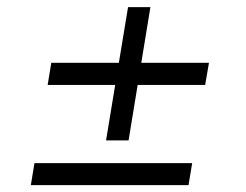

<svg xmlns="http://www.w3.org/2000/svg" viewBox="-20 -567 694 541"><path d="M66.9 -45.4 77.1 -107.4H521.5L511.2 -45.4ZM114.3 -327.6 124.5 -390.1H568.8L558.1 -327.6ZM278.8 -171.4 340.8 -546.9H403.8L342.3 -171.4Z"/></svg>

Font: Inter Light
Style: Italic
Weight: 300
Italic angle: -9.3988°
Designer: Rasmus Andersson
Foundry: rsms
Version: Version 4.001;git-66647c0bb